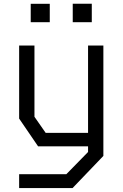

<svg xmlns="http://www.w3.org/2000/svg" viewBox="-20 -766 640 1003"><path d="M440 -528V-72H218.5L160 -156V-528H80V-146.5L179 -1.5H440V28L326.5 144H80V216.5H359L520 48.5V-528ZM360 -650V-746.5H459.5V-650ZM140.5 -650V-746H240V-650Z"/></svg>

Font: Kode
Style: Regular
Weight: 400
Monospace: yes
Designer: Isa Ozler
Foundry: Kadena LLC
Version: Version 1.000;gftools[0.9.28]